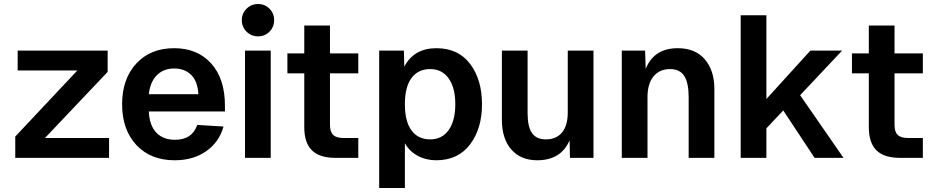

<svg xmlns="http://www.w3.org/2000/svg" viewBox="-20 -786 4644 956"><path d="M56 0V-106L365 -435H68V-534H516V-428L204 -99H523V0Z M850 12Q730 12 659 -64Q588 -140 588 -267Q588 -393 658.5 -469.5Q729 -546 847 -546Q963 -546 1031.5 -470Q1100 -394 1100 -260V-231H721Q724 -162 758 -126Q792 -90 851 -90Q937 -90 962 -164L1093 -156Q1071 -78 1006.5 -33Q942 12 850 12ZM721 -317H968Q964 -381 932 -413Q900 -445 847 -445Q795 -445 761.5 -412Q728 -379 721 -317Z M1184 -686Q1184 -719 1207.5 -742.5Q1231 -766 1265 -766Q1299 -766 1322 -742.5Q1345 -719 1345 -686Q1345 -652 1322 -628.5Q1299 -605 1265 -605Q1231 -605 1207.5 -628.5Q1184 -652 1184 -686ZM1200 0V-534H1328V0Z M1650 0Q1571 0 1533 -37.5Q1495 -75 1495 -153V-421H1411V-520H1495V-659H1623V-520H1764V-421H1623V-165Q1623 -129 1639 -114Q1655 -99 1689 -99H1764V0Z M1868 150V-534H1991L1993 -454Q2041 -546 2153 -546Q2262 -546 2321 -467.5Q2380 -389 2380 -267Q2380 -146 2320.5 -67Q2261 12 2152 12Q2101 12 2059.5 -10.5Q2018 -33 1996 -73V150ZM2122 -92Q2181 -92 2214 -138.5Q2247 -185 2247 -267Q2247 -349 2214 -395.5Q2181 -442 2122 -442Q2062 -442 2029 -397.5Q1996 -353 1996 -267Q1996 -181 2029 -136.5Q2062 -92 2122 -92Z M2655 12Q2573 12 2526 -41.5Q2479 -95 2479 -190V-534H2607V-222Q2607 -155 2629 -123.5Q2651 -92 2698 -92Q2750 -92 2778.5 -126.5Q2807 -161 2807 -227V-534H2935V0H2818L2816 -87Q2773 12 2655 12Z M3076 0V-534H3192L3195 -443Q3236 -546 3355 -546Q3442 -546 3489.5 -490.5Q3537 -435 3537 -343V0H3409V-302Q3409 -372 3387.5 -407Q3366 -442 3316 -442Q3264 -442 3234 -405.5Q3204 -369 3204 -302V0Z M3668 0V-710H3796V-293L4015 -534H4173L3964 -312L4180 0H4036L3880 -236L3796 -147V0Z M4461 0Q4382 0 4344 -37.5Q4306 -75 4306 -153V-421H4222V-520H4306V-659H4434V-520H4575V-421H4434V-165Q4434 -129 4450 -114Q4466 -99 4500 -99H4575V0Z"/></svg>

Font: Txt Sans SemiBold
Style: Regular
Weight: 600
Designer: Open Source
Foundry: XRLN
Version: Version 1.0